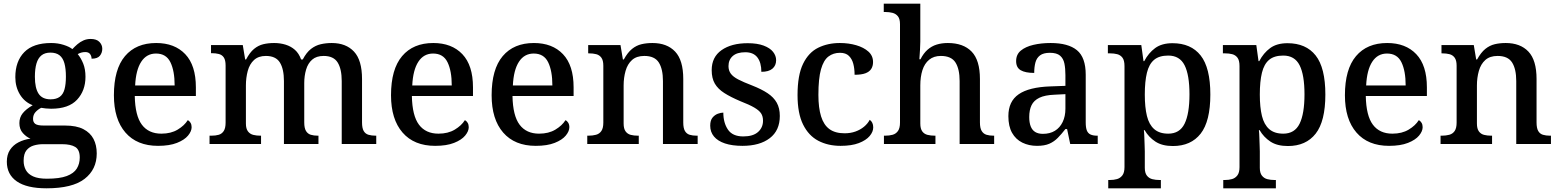

<svg xmlns="http://www.w3.org/2000/svg" viewBox="-20 -780 8448 1040"><path d="M232 240Q125 240 71 202.5Q17 165 17 96Q17 58 34 32Q51 6 80 -9Q109 -24 145 -29Q123 -38 104 -59Q85 -80 85 -113Q85 -144 103 -166.5Q121 -189 157 -210Q113 -227 88 -268Q63 -309 63 -362Q63 -448 111.5 -497.5Q160 -547 257 -547Q293 -547 324.5 -537Q356 -527 372 -514Q385 -528 399.5 -540.5Q414 -553 432 -561Q450 -569 471 -569Q503 -569 518.5 -553Q534 -537 534 -516Q534 -494 521 -478Q508 -462 476 -462Q476 -476 468 -487Q460 -498 442 -498Q430 -498 420 -495Q410 -492 401 -487Q419 -465 431 -435Q443 -405 443 -364Q443 -289 397.5 -240Q352 -191 257 -191Q245 -191 228.5 -192.5Q212 -194 203 -196Q185 -187 172 -172.5Q159 -158 159 -136Q159 -118 171 -109Q183 -100 217 -100H332Q394 -100 431.5 -80.5Q469 -61 486.5 -27.5Q504 6 504 51Q504 138 438 189Q372 240 232 240ZM234 188Q303 188 341.5 173.5Q380 159 396 133Q412 107 412 73Q412 31 387.5 16Q363 1 316 1H213Q187 1 163 8Q139 15 123.5 34Q108 53 108 91Q108 119 120 141Q132 163 159.5 175.5Q187 188 234 188ZM254 -242Q285 -242 303.5 -255.5Q322 -269 329.5 -296.5Q337 -324 337 -365Q337 -408 329 -437Q321 -466 302.5 -480.5Q284 -495 253 -495Q223 -495 204.5 -480Q186 -465 177.5 -436Q169 -407 169 -364Q169 -303 189 -272.5Q209 -242 254 -242Z M836 10Q722 10 659.5 -62Q597 -134 597 -264Q597 -405 657 -476Q717 -547 826 -547Q926 -547 983.5 -486.5Q1041 -426 1041 -307V-260H710Q712 -153 748.5 -104.5Q785 -56 854 -56Q906 -56 942.5 -78Q979 -100 997 -129Q1006 -125 1012 -115Q1018 -105 1018 -91Q1018 -69 998.5 -45.5Q979 -22 938.5 -6Q898 10 836 10ZM926 -317Q926 -396 903 -443Q880 -490 825 -490Q774 -490 745 -445.5Q716 -401 712 -317Z M1115 0V-45H1125Q1148 -45 1165 -50Q1182 -55 1192 -70.5Q1202 -86 1202 -116V-425Q1202 -454 1192.5 -468.5Q1183 -483 1165.5 -487.5Q1148 -492 1126 -492H1123V-536H1295L1308 -458H1313Q1333 -496 1356 -515Q1379 -534 1406 -540.5Q1433 -547 1465 -547Q1498 -547 1527 -538Q1556 -529 1577.5 -510Q1599 -491 1611 -458H1620Q1640 -496 1664.5 -515Q1689 -534 1717.5 -540.5Q1746 -547 1777 -547Q1854 -547 1897.5 -500.5Q1941 -454 1941 -352V-117Q1941 -86 1950 -70.5Q1959 -55 1976 -50Q1993 -45 2015 -45H2018V0H1831V-341Q1831 -406 1809 -441.5Q1787 -477 1733 -477Q1694 -477 1671 -457Q1648 -437 1638 -403Q1628 -369 1628 -330V-117Q1628 -86 1637.5 -70.5Q1647 -55 1663.5 -50Q1680 -45 1702 -45H1705V0H1518V-341Q1518 -406 1496 -441.5Q1474 -477 1420 -477Q1380 -477 1356 -455Q1332 -433 1322 -396Q1312 -359 1312 -317V-111Q1312 -83 1323 -68.5Q1334 -54 1351.5 -49.5Q1369 -45 1391 -45H1394V0Z M2337 10Q2223 10 2160.5 -62Q2098 -134 2098 -264Q2098 -405 2158 -476Q2218 -547 2327 -547Q2427 -547 2484.5 -486.5Q2542 -426 2542 -307V-260H2211Q2213 -153 2249.5 -104.5Q2286 -56 2355 -56Q2407 -56 2443.5 -78Q2480 -100 2498 -129Q2507 -125 2513 -115Q2519 -105 2519 -91Q2519 -69 2499.5 -45.5Q2480 -22 2439.5 -6Q2399 10 2337 10ZM2427 -317Q2427 -396 2404 -443Q2381 -490 2326 -490Q2275 -490 2246 -445.5Q2217 -401 2213 -317Z M2882 10Q2768 10 2705.5 -62Q2643 -134 2643 -264Q2643 -405 2703 -476Q2763 -547 2872 -547Q2972 -547 3029.5 -486.5Q3087 -426 3087 -307V-260H2756Q2758 -153 2794.5 -104.5Q2831 -56 2900 -56Q2952 -56 2988.5 -78Q3025 -100 3043 -129Q3052 -125 3058 -115Q3064 -105 3064 -91Q3064 -69 3044.5 -45.5Q3025 -22 2984.5 -6Q2944 10 2882 10ZM2972 -317Q2972 -396 2949 -443Q2926 -490 2871 -490Q2820 -490 2791 -445.5Q2762 -401 2758 -317Z M3161 0V-45H3167Q3190 -45 3208.5 -50Q3227 -55 3237.5 -70.5Q3248 -86 3248 -116V-424Q3248 -453 3237.5 -467.5Q3227 -482 3209.5 -486.5Q3192 -491 3170 -491H3166V-536H3341L3354 -458H3359Q3380 -496 3403.5 -515Q3427 -534 3454.5 -540.5Q3482 -547 3514 -547Q3593 -547 3637 -500.5Q3681 -454 3681 -352V-117Q3681 -86 3690 -70.5Q3699 -55 3715.5 -50Q3732 -45 3754 -45H3759V0H3571V-341Q3571 -406 3548.5 -441.5Q3526 -477 3470 -477Q3428 -477 3403.5 -455Q3379 -433 3368.5 -396Q3358 -359 3358 -317V-111Q3358 -83 3368.5 -68.5Q3379 -54 3396.5 -49.5Q3414 -45 3436 -45H3440V0Z M4002 10Q3946 10 3907 -3Q3868 -16 3847.5 -40.5Q3827 -65 3827 -99Q3827 -128 3839.5 -143Q3852 -158 3868.5 -164Q3885 -170 3898 -170Q3898 -115 3923 -78Q3948 -41 4006 -41Q4059 -41 4086 -65Q4113 -89 4113 -126Q4113 -150 4102.5 -166Q4092 -182 4065.5 -197.5Q4039 -213 3990 -232Q3938 -254 3903.5 -276Q3869 -298 3852 -327Q3835 -356 3835 -400Q3835 -471 3888.5 -508.5Q3942 -546 4030 -546Q4082 -546 4116.5 -533Q4151 -520 4167.5 -499Q4184 -478 4184 -454Q4184 -425 4164 -408Q4144 -391 4104 -391Q4104 -441 4082.5 -469Q4061 -497 4017 -497Q3972 -497 3949 -476.5Q3926 -456 3926 -422Q3926 -398 3938.5 -381Q3951 -364 3979 -349.5Q4007 -335 4054 -317Q4105 -297 4138 -275Q4171 -253 4187.5 -223.5Q4204 -194 4204 -152Q4204 -73 4149.5 -31.5Q4095 10 4002 10Z M4533 10Q4465 10 4412.5 -17.5Q4360 -45 4330 -105.5Q4300 -166 4300 -265Q4300 -373 4330 -434.5Q4360 -496 4412 -521.5Q4464 -547 4529 -547Q4577 -547 4618 -535Q4659 -523 4684 -500.5Q4709 -478 4709 -444Q4709 -422 4699 -406.5Q4689 -391 4667.5 -383Q4646 -375 4609 -375Q4609 -408 4602 -434.5Q4595 -461 4578 -477.5Q4561 -494 4530 -494Q4494 -494 4467.5 -474Q4441 -454 4427 -404.5Q4413 -355 4413 -266Q4413 -196 4427.5 -149.5Q4442 -103 4473 -80.5Q4504 -58 4555 -58Q4587 -58 4613.5 -67.5Q4640 -77 4660 -93.5Q4680 -110 4691 -131Q4700 -125 4705 -114.5Q4710 -104 4710 -90Q4710 -66 4690.5 -43Q4671 -20 4632 -5Q4593 10 4533 10Z M4768 0V-45H4774Q4797 -45 4815 -50Q4833 -55 4844 -70.5Q4855 -86 4855 -116V-649Q4855 -678 4843.5 -692Q4832 -706 4814 -710.5Q4796 -715 4776 -715H4767V-760H4965V-555Q4965 -535 4963.5 -513Q4962 -491 4961 -475Q4960 -459 4960 -459H4966Q4982 -491 5004 -510.5Q5026 -530 5053.5 -538.5Q5081 -547 5114 -547Q5198 -547 5243 -500.5Q5288 -454 5288 -352V-117Q5288 -86 5297.5 -70.5Q5307 -55 5323.5 -50Q5340 -45 5362 -45H5365V0H5178V-341Q5178 -406 5155.5 -441.5Q5133 -477 5076 -477Q5038 -477 5013 -456.5Q4988 -436 4976.5 -400Q4965 -364 4965 -317V-111Q4965 -83 4975.5 -68.5Q4986 -54 5004 -49.5Q5022 -45 5044 -45H5047V0Z M5597 10Q5553 10 5517.5 -7.5Q5482 -25 5462 -60.5Q5442 -96 5442 -151Q5442 -231 5498 -269.5Q5554 -308 5669 -312L5751 -315V-373Q5751 -409 5745.5 -436Q5740 -463 5722 -478.5Q5704 -494 5667 -494Q5632 -494 5613.5 -480Q5595 -466 5588.5 -441.5Q5582 -417 5582 -385Q5534 -385 5509 -399.5Q5484 -414 5484 -449Q5484 -485 5509.5 -506Q5535 -527 5577.5 -537Q5620 -547 5671 -547Q5766 -547 5813.5 -508Q5861 -469 5861 -375V-117Q5861 -89 5867 -73.5Q5873 -58 5887 -51.5Q5901 -45 5923 -45H5926V0H5777L5760 -81H5751Q5730 -54 5710 -33.5Q5690 -13 5664 -1.5Q5638 10 5597 10ZM5629 -55Q5667 -55 5694 -71.5Q5721 -88 5736 -119Q5751 -150 5751 -191V-270L5692 -267Q5640 -265 5610 -250.5Q5580 -236 5567.5 -210Q5555 -184 5555 -146Q5555 -116 5563 -95.5Q5571 -75 5587.5 -65Q5604 -55 5629 -55Z M5983 240V195H5992Q6013 195 6030.5 190Q6048 185 6059.5 170Q6071 155 6071 125V-422Q6071 -453 6060 -467.5Q6049 -482 6031.5 -486.5Q6014 -491 5993 -491H5981V-536H6162L6174 -449H6178Q6201 -493 6237 -519.5Q6273 -546 6331 -546Q6431 -546 6483.5 -479.5Q6536 -413 6536 -268Q6536 -123 6483.5 -56Q6431 11 6333 11Q6275 11 6238.5 -13Q6202 -37 6180 -75H6176Q6178 -58 6178.5 -36Q6179 -14 6180 6Q6181 26 6181 40V129Q6181 157 6192.5 171.5Q6204 186 6222 190.5Q6240 195 6260 195H6268V240ZM6308 -56Q6370 -56 6396.5 -110Q6423 -164 6423 -269Q6423 -374 6396.5 -426.5Q6370 -479 6308 -479Q6259 -479 6231.5 -456Q6204 -433 6192.5 -386Q6181 -339 6181 -268Q6181 -199 6192.5 -152Q6204 -105 6232 -80.5Q6260 -56 6308 -56Z M6606 240V195H6615Q6636 195 6653.5 190Q6671 185 6682.5 170Q6694 155 6694 125V-422Q6694 -453 6683 -467.5Q6672 -482 6654.5 -486.5Q6637 -491 6616 -491H6604V-536H6785L6797 -449H6801Q6824 -493 6860 -519.5Q6896 -546 6954 -546Q7054 -546 7106.5 -479.5Q7159 -413 7159 -268Q7159 -123 7106.5 -56Q7054 11 6956 11Q6898 11 6861.5 -13Q6825 -37 6803 -75H6799Q6801 -58 6801.5 -36Q6802 -14 6803 6Q6804 26 6804 40V129Q6804 157 6815.5 171.5Q6827 186 6845 190.5Q6863 195 6883 195H6891V240ZM6931 -56Q6993 -56 7019.5 -110Q7046 -164 7046 -269Q7046 -374 7019.5 -426.5Q6993 -479 6931 -479Q6882 -479 6854.5 -456Q6827 -433 6815.5 -386Q6804 -339 6804 -268Q6804 -199 6815.5 -152Q6827 -105 6855 -80.5Q6883 -56 6931 -56Z M7504 10Q7390 10 7327.5 -62Q7265 -134 7265 -264Q7265 -405 7325 -476Q7385 -547 7494 -547Q7594 -547 7651.5 -486.5Q7709 -426 7709 -307V-260H7378Q7380 -153 7416.5 -104.5Q7453 -56 7522 -56Q7574 -56 7610.5 -78Q7647 -100 7665 -129Q7674 -125 7680 -115Q7686 -105 7686 -91Q7686 -69 7666.5 -45.5Q7647 -22 7606.5 -6Q7566 10 7504 10ZM7594 -317Q7594 -396 7571 -443Q7548 -490 7493 -490Q7442 -490 7413 -445.5Q7384 -401 7380 -317Z M7783 0V-45H7789Q7812 -45 7830.5 -50Q7849 -55 7859.5 -70.5Q7870 -86 7870 -116V-424Q7870 -453 7859.5 -467.5Q7849 -482 7831.5 -486.5Q7814 -491 7792 -491H7788V-536H7963L7976 -458H7981Q8002 -496 8025.5 -515Q8049 -534 8076.5 -540.5Q8104 -547 8136 -547Q8215 -547 8259 -500.5Q8303 -454 8303 -352V-117Q8303 -86 8312 -70.5Q8321 -55 8337.5 -50Q8354 -45 8376 -45H8381V0H8193V-341Q8193 -406 8170.5 -441.5Q8148 -477 8092 -477Q8050 -477 8025.5 -455Q8001 -433 7990.5 -396Q7980 -359 7980 -317V-111Q7980 -83 7990.5 -68.5Q8001 -54 8018.5 -49.5Q8036 -45 8058 -45H8062V0Z"/></svg>

Font: Noto Serif Armenian Medium
Style: Regular
Weight: 500
Version: Version 2.007